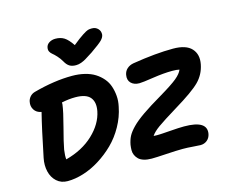

<svg xmlns="http://www.w3.org/2000/svg" viewBox="-132 -1181 1609 1372"><g transform="rotate(-15 672.0 -495.0)"><path d="M653.8 -1000Q681.6 -1000 699 -981.7Q716.3 -963.4 713.9 -937Q711.4 -918.5 692.9 -899.2Q674.3 -879.9 607.9 -834Q565.4 -806.6 551 -798.1Q536.6 -789.6 517.1 -782.2Q497.6 -774.9 478 -774.9Q448.2 -774.9 429.7 -786.6Q411.1 -798.3 397 -824.2Q382.8 -849.1 364.5 -868.9Q346.2 -888.7 334.5 -897.7Q322.8 -906.7 316.2 -919.4Q309.6 -932.1 313 -949.2Q316.4 -970.2 336.4 -983.2Q356.4 -996.1 382.8 -996.1Q420.9 -996.1 448 -979Q475.1 -961.9 505.9 -916Q553.7 -955.1 583.3 -974.1Q612.8 -993.2 624.8 -996.6Q636.7 -1000 653.8 -1000ZM827.1 9.8Q794.4 9.8 770 2.2Q745.6 -5.4 731.9 -18.6Q718.3 -31.7 710.4 -49.1Q702.6 -66.4 702.9 -85.7Q703.1 -105 706.1 -125Q712.9 -160.2 726.3 -186.3Q739.7 -212.4 771.7 -245.4Q803.7 -278.3 859.4 -316.9Q915 -355.5 1004.9 -408.2Q1097.7 -463.4 1134.8 -494.1Q1171.9 -524.9 1183.1 -553.2Q1164.6 -558.1 1129.9 -558.1Q1067.9 -558.1 986.3 -545.7Q904.8 -533.2 881.8 -533.2Q842.8 -533.2 820.6 -555.4Q798.3 -577.6 805.2 -616.2Q810.1 -642.6 829.1 -659.7Q848.1 -676.8 877 -682.1Q1048.3 -710 1176.8 -710Q1272.9 -710 1313.5 -665.5Q1354 -621.1 1339.8 -549.8Q1325.7 -478 1275.1 -427.2Q1224.6 -376.5 1085.9 -293Q982.9 -230 940.9 -200Q898.9 -169.9 881.8 -143.1Q888.7 -142.1 907.2 -142.1Q934.1 -142.1 1002.7 -147.5Q1071.3 -152.8 1108.9 -152.8Q1196.3 -152.8 1234.9 -128.4Q1273.4 -104 1264.2 -55.2Q1258.3 -26.4 1237.8 -9.8Q1217.3 6.8 1189 6.8Q1171.9 6.8 1133.3 3.4Q1094.7 0 1058.1 0Q1014.2 0 936.5 4.9Q858.9 9.8 827.1 9.8ZM206.1 9.8Q158.2 9.8 125.7 -19.5Q93.3 -48.8 82.3 -95.5Q71.3 -142.1 82 -194.8Q124 -402.3 152.8 -516.1Q116.2 -522.9 99.6 -549.6Q83 -576.2 89.8 -608.9Q93.3 -627.9 107.2 -644.3Q121.1 -660.6 144 -667Q297.9 -709 429.2 -709Q480 -709 523.2 -698.2Q566.4 -687.5 597.7 -667.7Q628.9 -647.9 652.1 -620.6Q675.3 -593.3 686.5 -559.8Q697.8 -526.4 700.9 -488.3Q704.1 -450.2 694.8 -409.2Q680.7 -336.4 643.3 -269.5Q606 -202.6 555.2 -152.8Q504.4 -103 444.6 -65.7Q384.8 -28.3 323.2 -9.3Q261.7 9.8 206.1 9.8ZM238.8 -213.9Q232.4 -169.4 235.8 -143.1Q360.8 -176.3 440.9 -252Q521 -327.6 539.1 -418Q551.8 -482.9 521.7 -519Q491.7 -555.2 412.1 -555.2Q364.3 -555.2 311 -543.9V-529.8Q304.7 -478.5 276.1 -371.1Q247.6 -263.7 238.8 -213.9Z"/></g></svg>

Font: Shantell Sans Normal
Style: Bold Italic
Weight: 700
Italic angle: -11.31°
Designer: Stephen Nixon, Anya Danilova, Shantell Martin
Foundry: Arrow Type
Version: Version 1.006;[559af2be0]